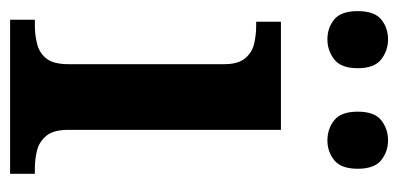

<svg xmlns="http://www.w3.org/2000/svg" viewBox="-224 -564 788 380"><g transform="rotate(90 170.0 -374.0)"><path d="M19 0V-49H32Q49 -49 67 -53.5Q85 -58 96 -72Q107 -86 107 -115V-424Q107 -451 95.5 -465Q84 -479 66.5 -483Q49 -487 32 -487H23V-536H237V-115Q237 -86 248.5 -72Q260 -58 277 -53.5Q294 -49 313 -49H324V0ZM258 -628Q235 -628 218 -641.5Q201 -655 201 -688Q201 -721 218 -734.5Q235 -748 258 -748Q280 -748 297 -734.5Q314 -721 314 -688Q314 -655 297 -641.5Q280 -628 258 -628ZM58 -628Q35 -628 18.5 -641.5Q2 -655 2 -688Q2 -721 18.5 -734.5Q35 -748 58 -748Q80 -748 97.5 -734.5Q115 -721 115 -688Q115 -655 97.5 -641.5Q80 -628 58 -628Z"/></g></svg>

Font: Noto Serif Vithkuqi SemiBold
Style: Regular
Weight: 600
Version: Version 1.005